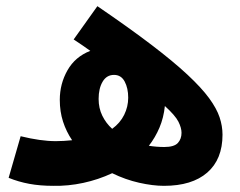

<svg xmlns="http://www.w3.org/2000/svg" viewBox="-20 -595 780 623"><path d="M512 8Q476 8 431.5 -2Q387 -12 344 -33Q299 -12 250 -1.5Q201 9 153 8Q110 8 75 1.5Q40 -5 8 -18L47 -153Q112 -137 161 -137Q186 -137 214 -140Q195 -168 184.5 -200.5Q174 -233 174 -271Q174 -323 199 -367Q224 -411 273 -430Q248 -448 219 -467L296 -575Q400 -504 471.5 -449.5Q543 -395 588.5 -352.5Q634 -310 658.5 -276.5Q683 -243 692.5 -214.5Q702 -186 702 -158Q702 -78 652.5 -35Q603 8 512 8ZM300 -274Q300 -244 312 -219.5Q324 -195 344 -177Q370 -196 383 -222.5Q396 -249 396 -278Q396 -309 384.5 -330.5Q373 -352 350 -352Q326 -352 313 -330Q300 -308 300 -274ZM569 -164Q569 -180 559 -200Q549 -220 515 -251Q511 -213 497.5 -181Q484 -149 463 -122Q488 -118 513 -118Q545 -118 557 -131Q569 -144 569 -164Z"/></svg>

Font: Noto Sans Arabic UI Cn XBd
Style: Regular
Weight: 800
Width: 3
Designer: Monotype Design Team, Nadine Chahine and Nizar Qandah
Foundry: Monotype Imaging Inc.
Version: Version 2.010; ttfautohint (v1.8.4.7-5d5b)